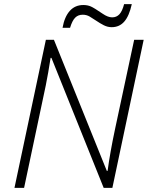

<svg xmlns="http://www.w3.org/2000/svg" viewBox="-20 -906 713 926"><path d="M518.6 -774.9Q499 -774.9 480.7 -784.2Q462.4 -793.5 443.8 -806.2Q427.2 -817.4 412.4 -826.2Q397.5 -835 378.9 -835Q356.9 -835 342.8 -821Q328.6 -807.1 317.9 -772H281.7Q291 -824.7 316.4 -853.3Q341.8 -881.8 381.8 -881.8Q401.9 -881.8 417.7 -875Q433.6 -868.2 475.1 -839.8Q500.5 -822.3 521 -822.3Q542 -822.3 555.9 -837.2Q569.8 -852.1 578.6 -886.2H615.7Q603 -828.6 579.3 -801.8Q555.7 -774.9 518.6 -774.9ZM522 0H480L228 -627H224.1Q212.9 -554.2 200.7 -493.7Q188.5 -433.1 96.2 0H49.8L201.2 -713.9H240.2L495.1 -82H499Q510.3 -168 535.2 -285.2L627 -713.9H672.9Z"/></svg>

Font: TypoPRO Open Sans
Style: Italic
Weight: 300
Italic angle: -12°
Foundry: Ascender Corporation
Version: Version 1.10